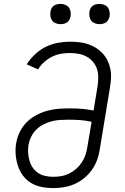

<svg xmlns="http://www.w3.org/2000/svg" viewBox="-20 -957 640 985"><path d="M252 8Q222 8 192.5 2Q163 -4 139 -18.5Q115 -33 98 -56Q81 -79 72 -106.5Q63 -134 60.5 -163.5Q58 -193 63 -223Q68 -252 81.5 -280Q95 -308 117 -330Q139 -352 166.5 -366.5Q194 -381 223.5 -389Q253 -397 282 -399Q311 -401 340 -401Q371 -401 401 -398.5Q431 -396 460 -390L481 -517Q484 -539 484 -561.5Q484 -584 477 -604.5Q470 -625 456 -641Q442 -657 423.5 -667Q405 -677 383 -681Q361 -685 338 -685Q315 -685 292 -681Q269 -677 247 -666Q225 -655 206.5 -638.5Q188 -622 175 -601L117 -627Q135 -655 160 -678.5Q185 -702 214.5 -716.5Q244 -731 275.5 -737Q307 -743 338 -743Q362 -743 386 -740.5Q410 -738 432 -730.5Q454 -723 473 -711Q492 -699 507 -682.5Q522 -666 532 -645.5Q542 -625 546.5 -602Q551 -579 549.5 -555Q548 -531 544 -507L492 -192Q488 -164 478.5 -137.5Q469 -111 452 -86.5Q435 -62 411.5 -43Q388 -24 361.5 -12.5Q335 -1 307 3.5Q279 8 252 8ZM253 -50Q253 -50 253 -50Q253 -50 253 -50Q274 -50 294.5 -53.5Q315 -57 334.5 -66.5Q354 -76 370.5 -90.5Q387 -105 399 -123Q411 -141 418 -161Q425 -181 428 -202L450 -332Q421 -339 390.5 -341Q360 -343 330 -343Q308 -343 286.5 -341.5Q265 -340 244 -334.5Q223 -329 202.5 -318.5Q182 -308 166 -292Q150 -276 140 -255.5Q130 -235 126 -213Q123 -193 124.5 -172Q126 -151 131.5 -132Q137 -113 148 -97Q159 -81 175 -70Q191 -59 211.5 -54.5Q232 -50 253 -50ZM490 -833Q478 -833 466.5 -837.5Q455 -842 448 -851Q441 -860 439 -872.5Q437 -885 439 -898Q440 -906 444.5 -914.5Q449 -923 456.5 -928Q464 -933 473 -935Q482 -937 490 -937Q503 -937 514.5 -932.5Q526 -928 533 -919Q540 -910 542 -897.5Q544 -885 542 -872Q540 -864 535.5 -855.5Q531 -847 523.5 -842Q516 -837 507.5 -835Q499 -833 490 -833ZM290 -833Q278 -833 266.5 -837.5Q255 -842 248 -851Q241 -860 239 -872.5Q237 -885 239 -898Q240 -906 244.5 -914.5Q249 -923 256.5 -928Q264 -933 273 -935Q282 -937 290 -937Q303 -937 314.5 -932.5Q326 -928 333 -919Q340 -910 342 -897.5Q344 -885 342 -872Q340 -864 335.5 -855.5Q331 -847 323.5 -842Q316 -837 307.5 -835Q299 -833 290 -833Z"/></svg>

Font: Iosevka Curly Light Extended
Style: Italic
Weight: 300
Width: 7
Italic angle: -9°
Monospace: yes
Designer: Belleve Invis
Foundry: Belleve Invis
Version: Version 11.1.0; ttfautohint (v1.8.3)